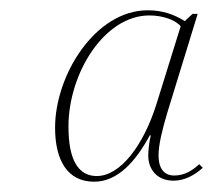

<svg xmlns="http://www.w3.org/2000/svg" viewBox="-20 -741 414 373"><path d="M163 -388C209 -388 244 -428 271 -478H273C270 -467 268 -449 268 -439C268 -412 285 -390 317 -390C337 -390 356 -399 374 -415L367 -422C354 -410 339 -400 318 -400C304 -400 288 -408 288 -439C288 -460 295 -488 305 -522L364 -714H354L339 -700C318 -713 296 -721 267 -721C165 -721 87 -595 87 -493C87 -431 110 -388 163 -388ZM168 -399C134 -399 113 -427 113 -495C113 -599 183 -711 270 -711C295 -711 320 -703 331 -690L284 -539C259 -459 214 -399 168 -399Z"/></svg>

Font: Noto Serif Display Thin
Style: Italic
Weight: 100
Italic angle: -12°
Designer: Monotype Design Team
Foundry: Monotype Imaging Inc.
Version: Version 2.009